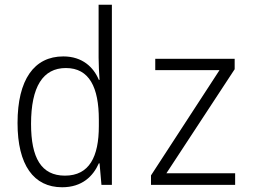

<svg xmlns="http://www.w3.org/2000/svg" viewBox="-20 -780 1100 810"><path d="M242 10C327 10 373 -37 397 -91H400L408 0H452V-760H396V-537C396 -507 398 -474 400 -443H397C375 -496 328 -542 247 -542C124 -542 54 -444 54 -261C54 -84 122 10 242 10ZM617 0H972V-49H682L970 -488V-532H635V-484H906L617 -40ZM254 -39C154 -39 111 -114 111 -257C111 -414 161 -493 258 -493C357 -493 397 -411 397 -275V-248C397 -119 357 -39 254 -39Z"/></svg>

Font: Noto Sans Mono Condensed Light
Style: Regular
Weight: 300
Width: 3
Designer: Monotype Design Team
Foundry: Monotype Imaging Inc.
Version: Version 2.014